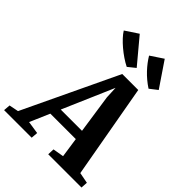

<svg xmlns="http://www.w3.org/2000/svg" viewBox="-356 -1168 1312 1312"><g transform="rotate(45 299.5 -512.0)"><path d="M-76 0 -72 -49 -4 -62.5 320.5 -745.5H475L596.5 -64L675 -49L672 0H350.5L352.5 -49L431.5 -62.5L410.5 -206.5H164.5L102.5 -63L194.5 -49L190.5 0ZM195 -276.5H400.5L359 -558.5L355 -646.5L319 -563ZM574 -844.5 518.5 -801.5Q493 -818 469.8 -837.5Q446.5 -857 426.5 -878.2Q406.5 -899.5 390 -921.2Q373.5 -943 361 -964L452 -1024.5ZM361 -844.5 307.5 -801.5Q280.5 -815 252.5 -834Q224.5 -853 198.2 -875.2Q172 -897.5 151 -920Q130 -942.5 117.5 -963L210.5 -1024.5Z"/></g></svg>

Font: Merriweather ExtraBold
Style: Italic
Weight: 800
Italic angle: -7.8°
Version: Version 2.101